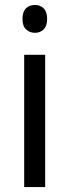

<svg xmlns="http://www.w3.org/2000/svg" viewBox="-20 -758 281 778"><path d="M163 -536V0H78V-536ZM122 -738Q143 -738 157 -724Q171 -710 171 -681Q171 -653 157 -639Q143 -625 122 -625Q100 -625 85.5 -639Q71 -653 71 -681Q71 -710 85 -724Q99 -738 122 -738Z"/></svg>

Font: Noto Sans Hebrew SemiCondensed
Style: Regular
Weight: 400
Width: 4
Designer: Monotype Design Team
Foundry: Monotype Imaging Inc.
Version: Version 2.003